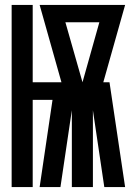

<svg xmlns="http://www.w3.org/2000/svg" viewBox="-20 -755 540 775"><path d="M27 0V-735H112V-423H228L140 -735H485L397 -423H422L485 0H401L355 -310V0H270V-310L224 0H140L192 -352H112V0ZM313 -423 381 -665H244Z"/></svg>

Font: Iosevka Curly Heavy
Style: Regular
Weight: 900
Monospace: yes
Designer: Belleve Invis
Foundry: Belleve Invis
Version: Version 22.1.2; ttfautohint (v1.8.4)